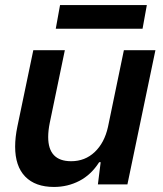

<svg xmlns="http://www.w3.org/2000/svg" viewBox="-20 -731 648 761"><path d="M40 -150Q40 -187 49 -230L112 -532H237L177 -243Q171 -213 171 -188Q171 -92 262 -92Q317 -92 355.5 -128.5Q394 -165 408 -228L471 -532H596L485 0H368L379 -88H373Q341 -38 294.5 -14Q248 10 194 10Q120 10 80 -31Q40 -72 40 -150ZM218 -711H562L545 -617H201Z"/></svg>

Font: Mona Sans SemiBold
Style: Italic
Weight: 600
Italic angle: -11.7°
Designer: Deni Anggara
Foundry: GitHub
Version: Version 2.000